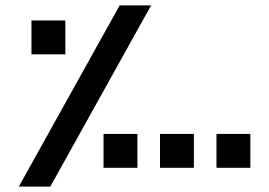

<svg xmlns="http://www.w3.org/2000/svg" viewBox="-20 -694 1001 714"><path d="M425 -674 50 0H167L542 -674ZM97 -618V-492H223V-618ZM575 -196V-70H701V-196ZM785 -196V-70H911V-196ZM365 -196V-70H491V-196Z"/></svg>

Font: Noto Kufi Arabic
Style: Bold
Weight: 700
Designer: Monotype Design Team, David Williams, Khaled Hosny
Foundry: Google LLC
Version: Version 2.109